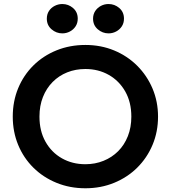

<svg xmlns="http://www.w3.org/2000/svg" viewBox="-20 -944 870 978"><path d="M415 15Q335.5 15 267.8 -12.8Q200 -40.5 150 -90Q100 -139.5 72.5 -206Q45 -272.5 45 -350Q45 -428 72.5 -494.5Q100 -561 150 -610.5Q200 -660 267.8 -687.5Q335.5 -715 415 -715Q494 -715 561.5 -687Q629 -659 679 -609Q729 -559 757 -492.8Q785 -426.5 785 -350Q785 -272.5 757 -206Q729 -139.5 679 -90Q629 -40.5 561.5 -12.8Q494 15 415 15ZM415 -107.5Q464.5 -107.5 507.2 -124.8Q550 -142 581.8 -173.8Q613.5 -205.5 631.2 -250.2Q649 -295 649 -350Q649 -423.5 618 -478Q587 -532.5 534 -562.5Q481 -592.5 415 -592.5Q365 -592.5 322.5 -575.5Q280 -558.5 248.2 -526.5Q216.5 -494.5 198.8 -450Q181 -405.5 181 -350Q181 -276.5 211.8 -222Q242.5 -167.5 295.5 -137.5Q348.5 -107.5 415 -107.5ZM297.5 -774Q266.5 -774 242.5 -794.8Q218.5 -815.5 218.5 -849Q218.5 -871.5 229.5 -888.2Q240.5 -905 258.8 -914.2Q277 -923.5 297.5 -923.5Q328.5 -923.5 352.2 -903Q376 -882.5 376 -849Q376 -826.5 365 -809.8Q354 -793 336 -783.5Q318 -774 297.5 -774ZM533 -774Q502 -774 478 -794.8Q454 -815.5 454 -849Q454 -871 465 -887.8Q476 -904.5 494 -914Q512 -923.5 533 -923.5Q564 -923.5 587.8 -903Q611.5 -882.5 611.5 -849Q611.5 -826.5 600.5 -809.8Q589.5 -793 571.5 -783.5Q553.5 -774 533 -774Z"/></svg>

Font: Geologica Thin Roman Medium
Style: Regular
Weight: 500
Version: Version 1.010;gftools[0.9.28]